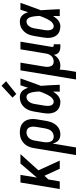

<svg xmlns="http://www.w3.org/2000/svg" viewBox="737 -1548 1025 2540"><g transform="rotate(-90 1250.0 -277.5)"><path d="M20 0 106 -520H207L171 -302L357 -520H482L267 -282L396 0H288L195 -203L146 -149L121 0Z M469 215 561 -341Q565 -366 573 -390Q581 -414 594.5 -436.5Q608 -459 628 -477Q648 -495 671 -507Q694 -519 719.5 -523.5Q745 -528 769 -528Q798 -528 826.5 -522Q855 -516 878 -501Q901 -486 916.5 -463.5Q932 -441 939 -414Q946 -387 946 -357.5Q946 -328 941 -299L921 -179Q917 -156 910.5 -133.5Q904 -111 893.5 -90Q883 -69 867 -50Q851 -31 831 -17.5Q811 -4 788 2Q765 8 742 8Q719 8 697.5 1.5Q676 -5 660.5 -20Q645 -35 635.5 -54.5Q626 -74 622 -96L570 215ZM715 -80Q735 -80 755.5 -89Q776 -98 790 -115Q804 -132 811 -152.5Q818 -173 822 -193L842 -313Q844 -328 845 -343Q846 -358 844 -372Q842 -386 836.5 -399Q831 -412 821 -421.5Q811 -431 797 -435.5Q783 -440 768 -440Q768 -440 768 -440Q768 -440 768 -440Q748 -440 727.5 -431Q707 -422 692.5 -405Q678 -388 670.5 -368Q663 -348 660 -327L642 -219Q639 -203 638 -187Q637 -171 638.5 -156Q640 -141 645.5 -126.5Q651 -112 660.5 -101Q670 -90 684.5 -85Q699 -80 715 -80Z M1175 8Q1147 8 1120.5 1Q1094 -6 1073.5 -22Q1053 -38 1040.5 -61.5Q1028 -85 1023 -111.5Q1018 -138 1019 -165.5Q1020 -193 1025 -221L1045 -341Q1049 -365 1056 -388Q1063 -411 1075 -433Q1087 -455 1105 -473.5Q1123 -492 1144.5 -505Q1166 -518 1190 -523Q1214 -528 1238 -528Q1261 -528 1282 -519.5Q1303 -511 1318 -495Q1333 -479 1343 -459Q1353 -439 1359 -418Q1367 -444 1375.5 -469.5Q1384 -495 1392 -520H1483Q1459 -453 1435 -385Q1411 -317 1385 -250Q1390 -188 1393 -125.5Q1396 -63 1399 0H1308Q1308 -22 1308.5 -44Q1309 -66 1309 -88Q1297 -70 1283.5 -53Q1270 -36 1253 -22Q1236 -8 1215.5 0Q1195 8 1175 8ZM1175 -80Q1194 -80 1211.5 -92.5Q1229 -105 1241.5 -121.5Q1254 -138 1263 -156Q1272 -174 1280.5 -192Q1289 -210 1296 -228.5Q1303 -247 1310 -266Q1309 -284 1308 -301.5Q1307 -319 1304.5 -336Q1302 -353 1298.5 -370Q1295 -387 1288 -402Q1281 -417 1268.5 -428.5Q1256 -440 1238 -440Q1225 -440 1212 -435.5Q1199 -431 1188.5 -422Q1178 -413 1170.5 -401.5Q1163 -390 1157.5 -377.5Q1152 -365 1149 -352.5Q1146 -340 1144 -327L1124 -207Q1122 -194 1120.5 -180Q1119 -166 1119.5 -153Q1120 -140 1123 -127Q1126 -114 1132.5 -103.5Q1139 -93 1150 -86.5Q1161 -80 1175 -80ZM1277 -575 1229 -625 1386 -770 1446 -710Z M1469 215 1590 -520H1692L1640 -207Q1637 -193 1636 -178Q1635 -163 1637 -149Q1639 -135 1643.5 -122Q1648 -109 1657 -99Q1666 -89 1679.5 -84.5Q1693 -80 1707 -80Q1726 -80 1745.5 -87.5Q1765 -95 1779 -110Q1793 -125 1801 -143.5Q1809 -162 1812 -181L1868 -520H1969L1900 -103Q1899 -98 1900 -93.5Q1901 -89 1903.5 -86Q1906 -83 1910.5 -81.5Q1915 -80 1919 -80H1935V8H1905Q1884 8 1864.5 4Q1845 0 1829.5 -11.5Q1814 -23 1805 -40.5Q1796 -58 1796 -78Q1785 -59 1769.5 -42.5Q1754 -26 1735 -14.5Q1716 -3 1694.5 2.5Q1673 8 1652 8Q1639 8 1625.5 6Q1612 4 1600 -2Q1599 26 1595.5 53Q1592 80 1588 107L1570 215Z M2175 8Q2147 8 2120.5 1Q2094 -6 2073.5 -22Q2053 -38 2040.5 -61.5Q2028 -85 2023 -111.5Q2018 -138 2019 -165.5Q2020 -193 2025 -221L2045 -341Q2049 -365 2056 -388Q2063 -411 2075 -433Q2087 -455 2105 -473.5Q2123 -492 2144.5 -505Q2166 -518 2190 -523Q2214 -528 2238 -528Q2261 -528 2282 -519.5Q2303 -511 2318 -495Q2333 -479 2343 -459Q2353 -439 2359 -418Q2367 -444 2375.5 -469.5Q2384 -495 2392 -520H2483Q2459 -453 2435 -385Q2411 -317 2385 -250Q2390 -188 2393 -125.5Q2396 -63 2399 0H2308Q2308 -22 2308.5 -44Q2309 -66 2309 -88Q2297 -70 2283.5 -53Q2270 -36 2253 -22Q2236 -8 2215.5 0Q2195 8 2175 8ZM2175 -80Q2194 -80 2211.5 -92.5Q2229 -105 2241.5 -121.5Q2254 -138 2263 -156Q2272 -174 2280.5 -192Q2289 -210 2296 -228.5Q2303 -247 2310 -266Q2309 -284 2308 -301.5Q2307 -319 2304.5 -336Q2302 -353 2298.5 -370Q2295 -387 2288 -402Q2281 -417 2268.5 -428.5Q2256 -440 2238 -440Q2225 -440 2212 -435.5Q2199 -431 2188.5 -422Q2178 -413 2170.5 -401.5Q2163 -390 2157.5 -377.5Q2152 -365 2149 -352.5Q2146 -340 2144 -327L2124 -207Q2122 -194 2120.5 -180Q2119 -166 2119.5 -153Q2120 -140 2123 -127Q2126 -114 2132.5 -103.5Q2139 -93 2150 -86.5Q2161 -80 2175 -80Z"/></g></svg>

Font: Iosevka SS04 Semibold
Style: Italic
Weight: 600
Italic angle: -9°
Monospace: yes
Designer: Belleve Invis
Foundry: Belleve Invis
Version: Version 19.0.0; ttfautohint (v1.8.4)